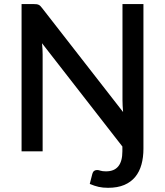

<svg xmlns="http://www.w3.org/2000/svg" viewBox="-20 -740 808 939"><path d="M146.5 -720H85.5V0H188.5V-473.5C188.5 -481.5 188.2 -490.2 187.8 -499.8C187.2 -509.2 186.5 -518.8 185.5 -528.5L578.5 -23.5V0C578.5 65.3 551.8 98 498.5 98C486.8 98 477.8 96.9 471.5 94.8C465.2 92.6 459.7 91.5 455 91.5C449.7 91.5 444.9 92.8 440.8 95.5C436.6 98.2 433.3 103.8 431 112.5L419 159.5C434.7 166.2 449.2 171 462.8 174C476.2 177 491.5 178.5 508.5 178.5C539.5 178.5 565.9 173.8 587.8 164.5C609.6 155.2 627.4 142.1 641.3 125.2C655.1 108.4 665.3 88.2 671.8 64.7C678.3 41.2 681.5 15.5 681.5 -12.5V-720H579V-250.5C579 -241.8 579.3 -232.5 579.8 -222.5C580.3 -212.5 581 -202.3 582 -192L186 -700.5C183 -704.5 180.2 -707.8 177.5 -710.5C174.8 -713.2 172 -715.2 169 -716.5C166 -717.8 162.8 -718.8 159.3 -719.3C155.8 -719.8 151.5 -720 146.5 -720Z"/></svg>

Font: Lato Semibold
Style: Regular
Weight: 600
Designer: Lukasz Dziedzic
Foundry: tyPoland Lukasz Dziedzic
Version: Version 2.006; 2014-01-15